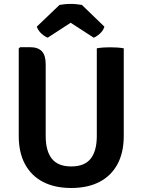

<svg xmlns="http://www.w3.org/2000/svg" viewBox="-20 -924 712 958"><path d="M597.5 -246Q597.5 -162.5 566 -104.5Q534.5 -46.5 476 -16.2Q417.5 14 335.5 14Q253.5 14 195 -16.2Q136.5 -46.5 105 -104.5Q73.5 -162.5 73.5 -246V-682L80.5 -688.5H130.5Q169.5 -688.5 188.8 -668.2Q208 -648 208 -603.5V-245.5Q208 -170.5 238.8 -132Q269.5 -93.5 335.5 -93.5Q401.5 -93.5 432.2 -132Q463 -170.5 463 -245.5V-683Q479.5 -686 497.2 -687Q515 -688 528.5 -688Q542 -688 562 -687Q582 -686 597.5 -683ZM388.5 -899.5 501 -791Q495 -771 478.2 -756Q461.5 -741 447.5 -736L332.5 -810.5L218 -736Q204 -741 187.2 -756Q170.5 -771 163.5 -791L277 -899.5Q288.5 -901.5 303 -903Q317.5 -904.5 332.5 -904.5Q347.5 -904.5 362 -903Q376.5 -901.5 388.5 -899.5Z"/></svg>

Font: Signika SemiBold
Style: Regular
Weight: 600
Designer: Anna Giedry
Foundry: Anna Giedry
Version: Version 2.001